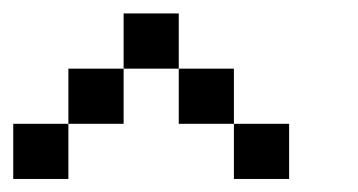

<svg xmlns="http://www.w3.org/2000/svg" viewBox="-20 -937 540 290"><path d="M0 -666.7V-750H83.3V-666.7ZM83.3 -750V-833.3H166.7V-750ZM250 -916.7V-833.3H166.7V-916.7ZM250 -833.3H333.3V-750H250ZM333.3 -750H416.7V-666.7H333.3Z"/></svg>

Font: GalmuriMono11 Regular
Style: Regular
Weight: 400
Designer: Lee Minseo (quiple)
Version: Version 2.399;hotconv 1.1.1;makeotfexe 2.6.0 DEVELOPMENT